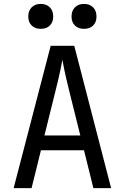

<svg xmlns="http://www.w3.org/2000/svg" viewBox="-20 -965 640 985"><path d="M50 0 240 -730H361L550 0H459L411 -194H190L142 0ZM208 -270H392L336 -495Q320 -559 311 -602Q302 -645 300 -658Q298 -645 289 -602Q280 -559 264 -496ZM411 -817Q382 -817 364.5 -834Q347 -851 347 -880Q347 -910 364.5 -927.5Q382 -945 411 -945Q440 -945 457.5 -927.5Q475 -910 475 -880Q475 -851 457.5 -834Q440 -817 411 -817ZM189 -817Q160 -817 142.5 -834Q125 -851 125 -880Q125 -910 142.5 -927.5Q160 -945 189 -945Q218 -945 235.5 -927.5Q253 -910 253 -880Q253 -851 235.5 -834Q218 -817 189 -817Z"/></svg>

Font: Liga JetBrainsMono Nerd Font
Style: Regular
Weight: 400
Designer: Philipp Nurullin, Konstantin Bulenkov
Foundry: JetBrains
Version: Version 2.225; ttfautohint (v1.8.3)